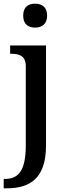

<svg xmlns="http://www.w3.org/2000/svg" viewBox="-34 -783 366 1043"><path d="M157 -633C192 -633 222 -651 222 -698C222 -746 192 -763 157 -763C120 -763 92 -746 92 -698C92 -651 120 -633 157 -633ZM-14 240H3C127 240 216 187 216 8V-536H21V-491H24C68 -491 106 -482 106 -424V7C106 146 65 189 -7 189H-14Z"/></svg>

Font: Noto Serif Medium
Style: Regular
Weight: 500
Designer: Monotype Design Team
Foundry: Monotype Imaging Inc.
Version: Version 2.013